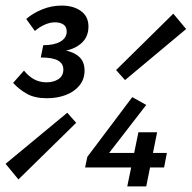

<svg xmlns="http://www.w3.org/2000/svg" viewBox="-60 -668 687 688"><path d="M108 -316Q65 -316 37 -331.5Q9 -347 -13 -371L26 -415Q41 -396 61 -384.5Q81 -373 107 -373Q132 -373 149.5 -384.5Q167 -396 167 -419Q167 -440 148 -451Q129 -462 86 -462L95 -506Q134 -506 156.5 -519Q179 -532 179 -555Q179 -572 167.5 -580Q156 -588 137 -588Q119 -588 100 -579.5Q81 -571 65 -557L34 -600Q58 -621 91.5 -634.5Q125 -648 161 -648Q203 -648 230 -628.5Q257 -609 257 -573Q257 -536 232 -513.5Q207 -491 167 -485L171 -488Q204 -482 223.5 -464.5Q243 -447 243 -415Q243 -384 224.5 -361.5Q206 -339 175.5 -327.5Q145 -316 108 -316ZM6 -25 -40 -81 181 -264 213 -228ZM388 -381 356 -417 561 -619 607 -564ZM396 0 436 -194H503L464 0ZM245 -68 253 -106 414 -320 464 -292 331 -120H538L528 -68Z"/></svg>

Font: Source Code Pro SemiBold
Style: Italic
Weight: 600
Italic angle: -11°
Monospace: yes
Designer: Paul D. Hunt, Teo Tuominen
Foundry: Adobe Systems Incorporated
Version: Version 1.016;hotconv 1.0.116;makeotfexe 2.5.65601